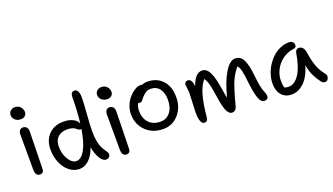

<svg xmlns="http://www.w3.org/2000/svg" viewBox="-72 -1323 3394 1956"><g transform="rotate(-20 1625.0 -345.0)"><path d="M150.9 -629.9Q113.8 -629.9 89.4 -651.1Q64.9 -672.4 64.9 -704.1Q64.9 -731.9 84.2 -749.5Q103.5 -767.1 132.8 -767.1Q168.9 -767.1 191.4 -742.2Q213.9 -717.3 213.9 -686Q213.9 -664.1 198 -647Q182.1 -629.9 150.9 -629.9ZM142.1 -34.2Q91.8 -34.2 91.8 -106.9Q91.8 -224.1 91.3 -334.5Q90.8 -444.8 90.8 -484.9Q90.8 -511.7 103.3 -528.3Q115.7 -544.9 140.1 -544.9Q162.6 -544.9 177 -529.1Q191.4 -513.2 191.9 -483.9Q192.4 -443.8 187.7 -278.6Q183.1 -113.3 183.1 -77.1Q183.1 -57.6 172.6 -45.9Q162.1 -34.2 142.1 -34.2Z M541.5 50.8Q480 50.8 430.4 11.2Q380.9 -28.3 353.8 -94Q326.7 -159.7 326.7 -236.8Q326.7 -336.9 387.5 -398.4Q448.2 -460 546.4 -459Q607.9 -459 649.2 -437.7Q690.4 -416.5 702.6 -380.9Q718.8 -513.2 718.8 -659.2Q718.8 -717.8 759.3 -717.8Q783.7 -717.8 796.4 -693.8Q809.1 -669.9 808.6 -626Q807.6 -552.2 798.6 -440.4Q789.6 -328.6 789.6 -263.2Q789.6 -203.6 798.1 -158.2Q806.6 -112.8 818.6 -88.4Q830.6 -64 842.5 -46.9Q854.5 -29.8 863 -15.9Q871.6 -2 871.6 11.2Q871.6 28.8 859.6 41Q847.7 53.2 825.7 53.2Q791.5 53.2 762 4.9Q732.4 -43.5 718.8 -118.2Q686.5 -31.7 640.4 9.5Q594.2 50.8 541.5 50.8ZM416.5 -236.8Q416.5 -155.3 453.6 -95.7Q490.7 -36.1 536.6 -36.1Q590.3 -36.1 631.8 -111.6Q673.3 -187 695.3 -328.1Q690.9 -325.2 684.6 -325.2Q673.3 -325.2 662.4 -332.5Q651.4 -339.8 642.1 -348.6Q632.8 -357.4 610.4 -364.7Q587.9 -372.1 556.6 -372.1Q489.7 -372.1 453.1 -336.2Q416.5 -300.3 416.5 -236.8Z M1049.3 -521Q1012.2 -521 987.8 -542.7Q963.4 -564.5 963.4 -596.2Q963.4 -623 982.7 -640.6Q1002 -658.2 1031.2 -658.2Q1067.4 -658.2 1089.8 -633.8Q1112.3 -609.4 1112.3 -577.1Q1112.3 -555.7 1096.2 -538.3Q1080.1 -521 1049.3 -521ZM1040.5 75.2Q990.2 75.2 990.2 2Q990.2 -116.2 989.7 -226.3Q989.3 -336.4 989.3 -376Q989.3 -403.8 1001.5 -419.9Q1013.7 -436 1038.6 -436Q1061 -436 1075.4 -420.2Q1089.8 -404.3 1090.3 -375Q1090.8 -335.4 1086.2 -170.7Q1081.5 -5.9 1081.5 30.8Q1081.5 50.8 1071 63Q1060.5 75.2 1040.5 75.2Z M1481.9 -40Q1367.2 -40 1293.7 -111.6Q1220.2 -183.1 1220.2 -293.9Q1220.2 -336.4 1234.1 -376.5Q1248 -416.5 1269.5 -445.6Q1291 -474.6 1316.4 -496.6Q1341.8 -518.6 1366 -529.8Q1390.1 -541 1408.2 -541Q1418.5 -541 1427.2 -538.1Q1456.1 -549.8 1485.8 -549.8Q1591.8 -549.8 1652.8 -482.9Q1713.9 -416 1713.9 -301.8Q1713.9 -189.5 1647.5 -114.7Q1581.1 -40 1481.9 -40ZM1309.1 -297.9Q1309.1 -216.3 1355 -168.2Q1400.9 -120.1 1479 -120.1Q1545.4 -120.1 1585.2 -170.7Q1625 -221.2 1625 -305.2Q1625 -381.3 1590.6 -425.3Q1556.2 -469.2 1496.1 -469.2Q1467.3 -469.2 1448.5 -458.7Q1429.7 -448.2 1406.2 -424.8Q1397 -415.5 1387.9 -404.1Q1378.9 -392.6 1374.5 -387Q1370.1 -381.3 1362.8 -377.2Q1355.5 -373 1346.2 -373Q1334.5 -373 1329.1 -377Q1309.1 -343.3 1309.1 -297.9Z M1897 43Q1882.3 43 1872.1 32.5Q1861.8 22 1856 3.2Q1850.1 -15.6 1847.7 -37.4Q1845.2 -59.1 1845.2 -85Q1845.2 -119.1 1849.6 -189.2Q1854 -259.3 1854 -292Q1854 -311 1849.6 -343Q1845.2 -375 1845.2 -389.2Q1845.2 -402.3 1855 -411.6Q1864.7 -420.9 1880.9 -420.9Q1925.3 -420.9 1933.1 -338.9Q1976.1 -465.8 2050.8 -465.8Q2101.6 -465.8 2131.6 -403.1Q2161.6 -340.3 2179.2 -220.2Q2188.5 -158.2 2198.2 -118.2Q2237.8 -276.4 2294.7 -371.1Q2351.6 -465.8 2410.2 -465.8Q2469.2 -465.8 2497.8 -408.7Q2526.4 -351.6 2539.1 -224.1Q2544.9 -162.6 2554 -118.9Q2563 -75.2 2570.6 -58.3Q2578.1 -41.5 2583.5 -25.1Q2588.9 -8.8 2588.9 6.8Q2588.9 24.9 2576.9 33.9Q2564.9 43 2544.9 43Q2512.2 43 2491.5 -7.8Q2470.7 -58.6 2457 -171.9Q2445.3 -280.8 2435.5 -320.1Q2425.8 -359.4 2407.2 -381.8Q2384.3 -357.4 2364.7 -325.2Q2345.2 -293 2331.1 -262.5Q2316.9 -231.9 2301.3 -183.1Q2285.6 -134.3 2275.6 -99.4Q2265.6 -64.5 2249 -1Q2243.2 20 2229.7 31.5Q2216.3 43 2199.2 43Q2162.1 43 2140.4 -6.3Q2118.7 -55.7 2105 -153.8Q2090.8 -250.5 2078.9 -298.8Q2066.9 -347.2 2045.9 -376Q1961.9 -290 1936 -4.9Q1934.1 21.5 1924.1 32.2Q1914.1 43 1897 43Z M2830.1 77.1Q2762.2 77.1 2722.2 31.5Q2682.1 -14.2 2682.1 -91.8Q2682.1 -139.2 2697 -188.5Q2711.9 -237.8 2739.5 -281.2Q2767.1 -324.7 2803.5 -358.9Q2839.8 -393.1 2886.5 -413.1Q2933.1 -433.1 2981.9 -433.1Q3004.9 -433.1 3020 -420.2Q3035.2 -407.2 3035.2 -384.8Q3035.2 -356.9 3004.9 -354Q2936.5 -345.2 2882.6 -304.9Q2828.6 -264.6 2800.3 -207.8Q2772 -150.9 2772 -88.9Q2772 -48.3 2781.7 -16.1Q2800.3 -7.8 2828.1 -7.8Q2893.6 -7.8 2943.4 -85Q2993.2 -162.1 3016.1 -305.2Q3023.9 -345.2 3057.1 -345.2Q3081.1 -345.2 3097.9 -326.7Q3114.7 -308.1 3119.1 -277.8Q3133.3 -182.1 3154.1 -123.5Q3174.8 -64.9 3223.1 -2.9Q3240.7 17.1 3229.7 45.7Q3218.8 74.2 3192.9 74.2Q3168.5 74.2 3152.8 53.2Q3116.7 4.4 3095 -41Q3073.2 -86.4 3060.1 -157.2Q3043 -95.2 3016.4 -48.8Q2989.7 -2.4 2959 24.4Q2928.2 51.3 2896 64.2Q2863.8 77.1 2830.1 77.1Z"/></g></svg>

Font: Shantell Sans Bouncy
Style: Regular
Weight: 400
Designer: Stephen Nixon, Anya Danilova, Shantell Martin
Foundry: Arrow Type
Version: Version 1.006;[9816181b4]